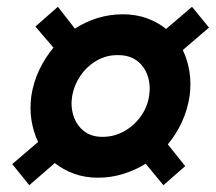

<svg xmlns="http://www.w3.org/2000/svg" viewBox="-20 -582 634 564"><path d="M192 -300Q198 -333 217 -360.5Q236 -388 265 -404.5Q294 -421 328 -420Q361 -420 383 -403Q405 -386 414 -358.5Q423 -331 418 -300Q413 -267 393 -239.5Q373 -212 344 -196Q315 -180 281 -180Q248 -180 226.5 -197Q205 -214 196 -241.5Q187 -269 192 -300ZM66 -38 141 -103Q166 -83 198 -71.5Q230 -60 268 -60Q306 -60 341.5 -71Q377 -82 408 -101L460 -38L524 -94L473 -158Q498 -188 514.5 -224Q531 -260 537 -300Q542 -337 536.5 -371.5Q531 -406 517 -435L594 -501L544 -562L468 -497Q443 -517 411 -528.5Q379 -540 341 -540Q302 -540 266.5 -529Q231 -518 200 -498L150 -562L84 -504L137 -442Q112 -412 95 -376Q78 -340 72 -300Q67 -263 72.5 -228.5Q78 -194 92 -165L16 -100Z"/></svg>

Font: Jost* 600 Semi Italic
Style: Italic
Weight: 600
Italic angle: -10°
Version: Version 3.200; ttfautohint (v0.97) -l 8 -r 50 -G 200 -x 14 -